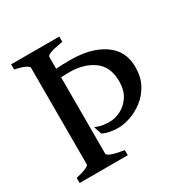

<svg xmlns="http://www.w3.org/2000/svg" viewBox="-136 -680 768 793"><g transform="rotate(-30 248.5 -283.0)"><path d="M460 -300.3Q460 -253.4 441.7 -219Q423.3 -184.6 394.5 -162.1Q365.7 -139.6 333.5 -128.4Q301.3 -117.2 273.9 -117.2Q230 -117.2 200.2 -132.3L188 -169.9Q207 -161.6 222.9 -159.2Q238.8 -156.7 254.9 -156.7Q281.7 -156.7 308.8 -170.4Q335.9 -184.1 354.2 -211.9Q372.6 -239.7 372.6 -282.2Q372.6 -352.1 327.1 -384.8Q281.7 -417.5 214.4 -417.5Q190.4 -417.5 164.6 -415.8Q138.7 -414.1 112.3 -411.6L107.4 -449.2Q135.3 -454.1 166.7 -456.8Q198.2 -459.5 240.2 -459.5Q339.8 -459.5 399.9 -418.5Q460 -377.4 460 -300.3ZM21 0V-24.4Q50.8 -30.8 67.9 -38.3Q85 -45.9 85 -51.8V-513.2Q85 -518.6 69.1 -526.6Q53.2 -534.7 21 -541V-565.9H250.5V-541Q204.1 -533.2 188.5 -526.6Q172.9 -520 172.9 -513.2V-51.8Q172.9 -46.4 188.2 -39.3Q203.6 -32.2 250.5 -24.4V0Z"/></g></svg>

Font: Dai Banna SIL
Style: Regular
Weight: 400
Designer: Victor Gaultney
Foundry: SIL International
Version: Version 4.000